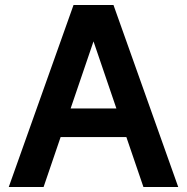

<svg xmlns="http://www.w3.org/2000/svg" viewBox="-20 -750 750 770"><path d="M355 -584 263.2 -314.9H446.8ZM15.1 0 274.9 -730H435.1L694.8 0H555.2L486.8 -200.2H223.1L154.8 0Z"/></svg>

Font: Miedinger*
Style: Bold
Weight: 700
Version: Version 001.000